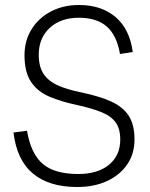

<svg xmlns="http://www.w3.org/2000/svg" viewBox="-20 -740 598 768"><path d="M289 8Q176 8 111.5 -46Q47 -100 34 -210L88 -217Q104 -124 151.5 -84Q199 -44 293 -44Q371 -44 416 -81Q461 -118 461 -182Q461 -225 442.5 -250.5Q424 -276 385.5 -291.5Q347 -307 288 -320Q226 -333 178.5 -353Q131 -373 104.5 -412Q78 -451 78 -519Q78 -577 106 -622.5Q134 -668 183.5 -694Q233 -720 296 -720Q386 -720 442.5 -671.5Q499 -623 511 -532L460 -524Q447 -599 407 -634Q367 -669 295 -669Q223 -669 179 -628.5Q135 -588 135 -521Q135 -473 154.5 -444Q174 -415 212.5 -398Q251 -381 307 -370Q378 -355 424.5 -334Q471 -313 494.5 -277.5Q518 -242 518 -182Q518 -125 489 -82.5Q460 -40 408.5 -16Q357 8 289 8Z"/></svg>

Font: Livvic Light
Style: Regular
Weight: 300
Designer: Jacques Le Bailly, Baron von Fonthausen
Version: Version 1.001; ttfautohint (v1.8.2)